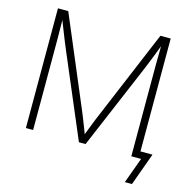

<svg xmlns="http://www.w3.org/2000/svg" viewBox="-124 -850 1114 1127"><g transform="rotate(15 433.0 -286.0)"><path d="M90.3 0V-727.5H152.8L381.3 -186.5Q388.2 -169.9 395.8 -151.1Q403.3 -132.3 411.1 -112.1Q418.9 -91.8 426.5 -72.5Q434.1 -53.2 440.4 -35.6H425.8Q432.6 -52.7 440.2 -72.3Q447.8 -91.8 455.6 -111.8Q463.4 -131.8 470.9 -150.9Q478.5 -169.9 485.8 -186.5L712.9 -727.5H775.4V0H731V-509.3Q731 -530.3 731 -552.7Q731 -575.2 731.4 -598.4Q731.9 -621.6 732.2 -644.8Q732.4 -668 732.4 -690.9H740.7Q731.4 -666 721.9 -641.8Q712.4 -617.7 703.4 -594.2Q694.3 -570.8 685.5 -549.6Q676.8 -528.3 668.9 -509.3L453.1 0H412.6L196.3 -509.3Q188.5 -528.3 179.7 -549.6Q170.9 -570.8 161.9 -594Q152.8 -617.2 143.3 -641.6Q133.8 -666 124 -690.9H132.8Q133.3 -668.5 133.3 -645.3Q133.3 -622.1 133.8 -598.9Q134.3 -575.7 134.3 -553Q134.3 -530.3 134.3 -509.3V0ZM733.4 156.2 790.5 0H739.3V-41.5H848.6L776.9 156.2Z"/></g></svg>

Font: Inter 24pt ExtraLight
Style: Regular
Weight: 250
Designer: Rasmus Andersson
Foundry: rsms
Version: Version 4.001;git-66647c0bb